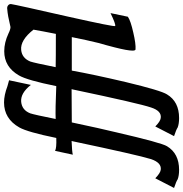

<svg xmlns="http://www.w3.org/2000/svg" viewBox="-118 -687 908 952"><g transform="rotate(-90 336.0 -211.0)"><path d="M792 -611Q788 -584 729 -325Q678 -97 683 -94Q691 -90 747 -117L729 -31Q709 -17 650 -4Q595 9 567 7Q561 6 561 -8Q561 -33 577 -96Q580 -109 587.5 -136Q595 -163 599 -177Q613 -234 628 -309H462Q443 -203 405 -41Q363 134 344 163Q308 223 227 223Q198 223 180 216Q170 209 137 198Q150 172 185 105Q210 130 227 132Q262 137 279 84Q299 26 368 -302L370 -310Q301 -310 205 -309Q175 -167 156 -89Q104 136 87 163Q51 223 -30 223Q-59 223 -77 216Q-87 209 -120 198Q-106 172 -72 105Q-46 130 -30 132Q5 137 23 84Q43 20 111 -302L113 -310Q60 -308 45 -304L64 -392Q78 -384 128 -386Q157 -528 180 -569Q223 -645 304 -645Q340 -645 385 -628Q397 -624 414 -620L391 -512Q350 -564 307 -560Q266 -556 250 -515Q243 -494 222 -389Q269 -391 385 -386Q414 -530 438 -571Q480 -644 558 -644Q601 -644 646 -623Q666 -613 678 -613Q736 -627 766 -629Q777 -631 784.5 -625.5Q792 -620 792 -611ZM665 -499Q613 -565 564 -560Q524 -556 507 -515Q500 -494 479 -389Q518 -388 644 -388Q658 -458 665 -499Z"/></g></svg>

Font: GFS Neohellenic Rg
Style: Bold Italic
Weight: 700
Italic angle: -12°
Designer: Designed by Takis Katsoulidis and George D. Matthiopoulos.
Foundry: Designed by Takis Katsoulidis and George D. Matthiopoulos.
Version: Version 1.0